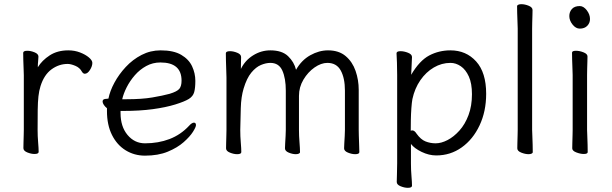

<svg xmlns="http://www.w3.org/2000/svg" viewBox="-20 -727 2927 919"><path d="M94 -367Q94 -377 93 -398Q92 -419 91.5 -441Q91 -463 91 -474Q91 -484 111 -484Q127 -484 145.5 -476.5Q164 -469 164 -456Q164 -446 162.5 -434Q161 -422 161 -405Q181 -438 218 -462Q255 -486 307 -486Q337 -486 363 -476Q389 -466 405.5 -452Q422 -438 422 -426Q422 -410 410.5 -392Q399 -374 386 -374Q378 -374 372 -384Q362 -403 340.5 -412Q319 -421 304 -421Q262 -421 226.5 -395Q191 -369 174 -315Q167 -293 164 -266Q161 -239 160.5 -201Q160 -163 160 -106Q160 -75 162.5 -46Q165 -17 165 0Q165 10 145 10Q129 10 110.5 2.5Q92 -5 92 -18Q92 -26 92.5 -44.5Q93 -63 93.5 -81Q94 -99 94 -106Z M557 -196V-186Q557 -121 590.5 -81Q624 -41 674 -41Q738 -41 791.5 -61.5Q845 -82 885 -125Q892 -133 898 -136.5Q904 -140 908 -140Q918 -140 918 -128Q918 -119 903.5 -96Q889 -73 859 -46.5Q829 -20 783 -1Q737 18 674 18Q623 18 581.5 -7.5Q540 -33 516 -81Q492 -129 492 -195V-209Q483 -216 477 -225Q471 -234 471 -241Q471 -254 490 -254Q491 -254 494.5 -254.5Q498 -255 499 -255Q506 -291 527.5 -331Q549 -371 582 -406.5Q615 -442 657.5 -464Q700 -486 749 -486Q811 -486 847.5 -464.5Q884 -443 899.5 -409.5Q915 -376 915 -340Q915 -306 909.5 -286Q904 -266 884 -253.5Q864 -241 819 -227Q774 -213 711.5 -204.5Q649 -196 570 -196ZM585 -252Q659 -252 709 -260.5Q759 -269 792 -278Q828 -289 838.5 -302Q849 -315 849 -341Q849 -428 748 -428Q711 -428 680 -411Q649 -394 625.5 -367Q602 -340 586.5 -309.5Q571 -279 565 -252Z M1631 -293Q1631 -353 1611 -389.5Q1591 -426 1547 -426Q1517 -426 1485.5 -404Q1454 -382 1432.5 -346Q1411 -310 1411 -268V-105Q1411 -77 1413.5 -46.5Q1416 -16 1416 1Q1416 6 1410 8.5Q1404 11 1396 11Q1380 11 1362 3.5Q1344 -4 1344 -17Q1344 -25 1345 -41.5Q1346 -58 1347 -76Q1348 -94 1348 -105V-293Q1348 -352 1331.5 -389Q1315 -426 1274 -426Q1253 -426 1229 -416Q1205 -406 1183 -379.5Q1161 -353 1146 -303Q1134 -263 1132.5 -209.5Q1131 -156 1130 -105Q1130 -74 1132.5 -45Q1135 -16 1135 1Q1135 11 1115 11Q1099 11 1080.5 3.5Q1062 -4 1062 -17Q1062 -25 1062.5 -43.5Q1063 -62 1063.5 -80Q1064 -98 1064 -105V-356Q1064 -366 1063 -389Q1062 -412 1061.5 -436.5Q1061 -461 1061 -472Q1061 -482 1081 -482Q1097 -482 1115.5 -474.5Q1134 -467 1134 -454Q1134 -444 1133.5 -430.5Q1133 -417 1133 -397Q1153 -438 1191.5 -462Q1230 -486 1274 -486Q1330 -486 1359 -458Q1388 -430 1397 -393Q1423 -439 1465 -462.5Q1507 -486 1550 -486Q1602 -486 1634.5 -458.5Q1667 -431 1682 -387.5Q1697 -344 1697 -297V-105Q1697 -99 1697.5 -78Q1698 -57 1699 -34Q1700 -11 1700 1Q1700 11 1680 11Q1664 11 1645.5 3.5Q1627 -4 1627 -17Q1627 -25 1628 -41.5Q1629 -58 1630 -76Q1631 -94 1631 -105Z M1881 -368Q1881 -399 1880 -427Q1879 -455 1878 -472Q1878 -482 1897 -482Q1914 -482 1933 -474.5Q1952 -467 1952 -454Q1952 -448 1951 -432Q1950 -416 1949.5 -398.5Q1949 -381 1948 -369Q1988 -437 2034.5 -461.5Q2081 -486 2136 -486Q2211 -486 2259 -433Q2307 -380 2307 -278Q2307 -194 2275.5 -127Q2244 -60 2190 -21.5Q2136 17 2068 17Q2033 17 1998 0Q1963 -17 1947 -38V56Q1947 87 1949.5 116Q1952 145 1952 162Q1952 172 1932 172Q1916 172 1897.5 164.5Q1879 157 1879 144Q1879 132 1880 106.5Q1881 81 1881 55ZM1946 -101Q1950 -103 1953 -103Q1964 -103 1974 -87Q1994 -59 2017 -50Q2040 -41 2065 -41Q2092 -41 2122 -56.5Q2152 -72 2179 -102Q2206 -132 2222.5 -176Q2239 -220 2239 -276Q2239 -328 2224 -361Q2209 -394 2185.5 -410Q2162 -426 2136 -426Q2094 -426 2056.5 -404Q2019 -382 1992 -343Q1965 -304 1954 -253Q1951 -237 1949 -209Q1947 -181 1946.5 -152Q1946 -123 1946 -101Z M2458 -590Q2458 -600 2457 -621Q2456 -642 2455.5 -664Q2455 -686 2455 -697Q2455 -702 2461 -704.5Q2467 -707 2475 -707Q2492 -707 2510.5 -699.5Q2529 -692 2529 -679Q2529 -671 2528.5 -654.5Q2528 -638 2527.5 -620Q2527 -602 2527 -590V-105Q2527 -99 2528 -78Q2529 -57 2529.5 -34Q2530 -11 2530 1Q2530 6 2524 8.5Q2518 11 2510 11Q2494 11 2475 3.5Q2456 -4 2456 -17Q2456 -25 2456.5 -43.5Q2457 -62 2457.5 -80Q2458 -98 2458 -105Z M2804 -636Q2804 -617 2791 -603.5Q2778 -590 2755 -590Q2736 -590 2720.5 -609.5Q2705 -629 2705 -650Q2705 -670 2717.5 -684Q2730 -698 2755 -698Q2773 -698 2788.5 -678Q2804 -658 2804 -636ZM2721 -368Q2721 -378 2720 -399Q2719 -420 2718.5 -442Q2718 -464 2718 -475Q2718 -484 2737 -484Q2754 -484 2773 -476.5Q2792 -469 2792 -457Q2792 -449 2791.5 -432.5Q2791 -416 2790.5 -398Q2790 -380 2790 -368V-105Q2790 -99 2791 -78Q2792 -57 2792.5 -34Q2793 -11 2793 1Q2793 10 2774 10Q2758 10 2738.5 2.5Q2719 -5 2719 -17Q2719 -25 2719.5 -43.5Q2720 -62 2720.5 -80Q2721 -98 2721 -105Z"/></svg>

Font: QiushuiShotai
Style: Regular
Weight: 600
Designer: Fontworks Inc.
Foundry: Fontworks Inc.
Version: Version 1.250